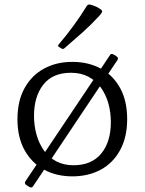

<svg xmlns="http://www.w3.org/2000/svg" viewBox="-20 -770 639 847"><path d="M299 8Q229 8 174.5 -21.5Q120 -51 88.5 -107.5Q57 -164 57 -244Q57 -325 88.5 -381.5Q120 -438 174.5 -467.5Q229 -497 299 -497Q370 -497 424.5 -467.5Q479 -438 510 -381.5Q541 -325 541 -244Q541 -165 510 -108Q479 -51 424.5 -21.5Q370 8 299 8ZM304 -41Q384 -41 426.5 -92.5Q469 -144 469 -231Q469 -275 458 -314Q447 -353 425 -383.5Q403 -414 370 -431.5Q337 -449 293 -449Q212 -449 171 -396.5Q130 -344 130 -259Q130 -216 141 -176.5Q152 -137 173.5 -106.5Q195 -76 228 -58.5Q261 -41 304 -41ZM466 -528Q470 -534 478 -531Q490 -526 498 -518Q503 -512 498 -505L125 53Q120 59 112 56Q101 50 92 43Q88 37 92 30ZM264 -557Q259 -552 251 -556L240 -563Q233 -568 239 -574Q274 -615 305 -657.5Q336 -700 363 -744Q368 -751 376 -750Q386 -748 398.5 -743Q411 -738 421 -731Q427 -727 429.5 -723.5Q432 -720 429 -714.5Q426 -709 417 -699Q382 -661 343.5 -626.5Q305 -592 264 -557Z"/></svg>

Font: Hahmlet Light
Style: Regular
Weight: 300
Designer: Minjoo Ham & Mark Frömberg
Foundry: hypertype
Version: Version 1.002